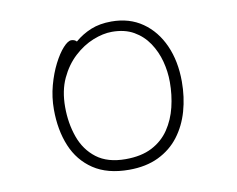

<svg xmlns="http://www.w3.org/2000/svg" viewBox="-79 -815 1157 936"><g transform="rotate(-10 500.0 -347.5)"><path d="M345 -644Q381 -675 425 -693Q469 -711 527 -711Q616 -711 680.5 -666Q745 -621 780 -542.5Q815 -464 815 -363Q815 -286 795.5 -217.5Q776 -149 736 -96.5Q696 -44 634 -14Q572 16 488 16Q381 16 312 -30Q243 -76 210 -155.5Q177 -235 177 -337Q177 -398 192.5 -455Q208 -512 231 -557Q254 -602 278 -628.5Q302 -655 319 -655Q327 -655 334 -652Q341 -649 345 -644ZM480 -38Q558 -38 611 -65.5Q664 -93 696 -140.5Q728 -188 742.5 -247.5Q757 -307 757 -371Q757 -423 743.5 -474Q730 -525 701.5 -567.5Q673 -610 628.5 -635.5Q584 -661 521 -661Q477 -661 427 -641Q377 -621 333 -580.5Q289 -540 261 -480Q233 -420 233 -339Q233 -259 257.5 -190Q282 -121 336.5 -79.5Q391 -38 480 -38Z"/></g></svg>

Font: Moon Stars Kai T Light
Style: Regular
Weight: 300
Designer: GuiWonder
Version: Version 1.101